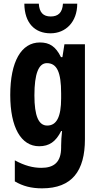

<svg xmlns="http://www.w3.org/2000/svg" viewBox="-20 -789 540 1049"><path d="M402 -769H324C321 -719 297 -699 257 -699C216 -699 195 -721 192 -769H113C114 -662 171 -607 256 -607C339 -607 402 -669 402 -769ZM198 -557C96 -557 36 -452 36 -270C36 -93 95 10 194 10C249 10 285 -15 314 -73H319C316 -48 314 -15 314 7V17C314 98 274 128 206 128C160 128 114 116 61 87V202C105 228 151 240 210 240C374 240 444 144 444 -28V-547H332L321 -477H313C284 -536 250 -557 198 -557ZM236 -444C291 -444 314 -395 314 -279V-252C314 -150 289 -103 238 -103C191 -103 168 -155 168 -268C168 -386 191 -444 236 -444Z"/></svg>

Font: Noto Sans Armenian ExtraCondensed
Style: Regular
Weight: 400
Width: 2
Designer: Monotype Design Team
Foundry: Monotype Imaging Inc.
Version: Version 2.008